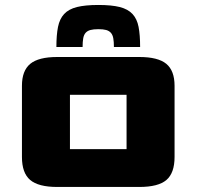

<svg xmlns="http://www.w3.org/2000/svg" viewBox="-20 -737 780 762"><path d="M67.1 -114V-396.7Q67.1 -456.5 100.1 -483.7Q133.1 -510.8 207.1 -510.8H532.8Q607.1 -510.8 640 -483.7Q672.8 -456.5 672.8 -396.7V-114Q672.8 -50.5 640.6 -22.8Q608.3 5 532.8 5H207.1Q132.3 5 99.7 -22.8Q67.1 -50.5 67.1 -114ZM257.6 -145.1Q257.6 -145.1 257.6 -145.1Q257.6 -145.1 257.6 -145.1H482.3Q482.3 -145.1 482.3 -145.1Q482.3 -145.1 482.3 -145.1V-360.7Q482.3 -360.7 482.3 -360.7Q482.3 -360.7 482.3 -360.7H257.6Q257.6 -360.7 257.6 -360.7Q257.6 -360.7 257.6 -360.7ZM203.8 -550.5Q203.8 -598.2 210.2 -630.1Q216.6 -662 234.6 -681.5Q252.7 -700.9 285.4 -709.1Q318.1 -717.3 370.5 -717.3Q422.8 -717.3 455.3 -709.1Q487.7 -700.9 505.8 -681.5Q523.9 -662 530 -630.1Q536.1 -598.2 536.1 -550.5H432.1Q432.1 -571.4 429.6 -585.1Q427.1 -598.7 420.2 -606.6Q413.3 -614.5 401.5 -617.9Q389.6 -621.2 370.5 -621.2Q350.9 -621.2 338.8 -617.9Q326.6 -614.5 319.7 -606.6Q312.8 -598.7 310.3 -585.1Q307.8 -571.4 307.8 -550.5Z"/></svg>

Font: Science Gothic
Style: Regular
Weight: 400
Designer: Thomas Phinney, Vassil Kateliev, Brandon Buerkle
Foundry: Font Detective LLC
Version: Version 1.018